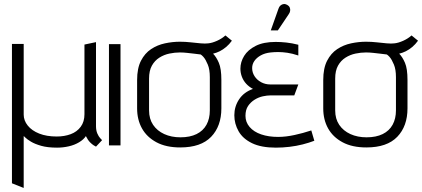

<svg xmlns="http://www.w3.org/2000/svg" viewBox="-20 -718 2086 948"><path d="M454 -95V-510L397 -498V-154Q397 -117 378.5 -92Q360 -67 329 -55.5Q298 -44 260 -44Q210 -44 173.5 -58.5Q137 -73 117 -98Q97 -123 97 -152V-501H39V187L97 210V-46Q97 -47 105.5 -38.5Q114 -30 133 -18.5Q152 -7 183.5 2Q215 11 262 11Q291 11 319.5 4.5Q348 -2 370.5 -15.5Q393 -29 404 -46Q414 -26 424.5 -15.5Q435 -5 442.5 -0.5Q450 4 454 6L484 -26Q482 -28 474.5 -36Q467 -44 460.5 -59Q454 -74 454 -95Z M518 0H575V-500H518Z M1125 -517 1093 -543Q1075 -527 1051.5 -516.5Q1028 -506 1009 -504Q993 -502 970.5 -504Q948 -506 921.5 -509Q895 -512 868 -512Q832 -512 794.5 -504Q757 -496 726 -475.5Q695 -455 676 -418Q657 -381 657 -323V-183Q657 -127 681 -84Q705 -41 752.5 -15.5Q800 10 870 10Q972 10 1022.5 -42.5Q1073 -95 1073 -183V-323Q1073 -379 1060.5 -408Q1048 -437 1032 -453Q1049 -457 1065 -465Q1081 -473 1096.5 -486Q1112 -499 1125 -517ZM1016 -337V-173Q1016 -132 999.5 -102Q983 -72 950.5 -56Q918 -40 871 -40Q826 -40 791 -56Q756 -72 736 -101.5Q716 -131 716 -173V-330Q716 -369 730 -394Q744 -419 767 -433.5Q790 -448 816.5 -453.5Q843 -459 868 -459Q885 -459 903 -457Q921 -455 938.5 -453Q956 -451 971 -449Q977 -445 983.5 -438Q990 -431 995.5 -421Q1001 -411 1006 -399Q1011 -387 1013.5 -371.5Q1016 -356 1016 -337Z M1453 -444V-497Q1422 -505 1394 -508Q1366 -511 1341 -511Q1281 -511 1242.5 -491.5Q1204 -472 1185.5 -442Q1167 -412 1167 -379Q1167 -358 1174.5 -338.5Q1182 -319 1196 -304Q1210 -289 1229 -279Q1184 -263 1160.5 -227.5Q1137 -192 1137 -149Q1137 -107 1158 -70Q1179 -33 1224.5 -11Q1270 11 1342 11Q1375 11 1409 7Q1443 3 1474.5 -5Q1506 -13 1532 -23L1517 -74Q1496 -67 1475.5 -61.5Q1455 -56 1434.5 -51.5Q1414 -47 1393.5 -44.5Q1373 -42 1353 -42Q1306 -42 1269.5 -54.5Q1233 -67 1212.5 -91Q1192 -115 1192 -146Q1192 -176 1205 -195Q1218 -214 1237.5 -226Q1257 -238 1278 -242.5Q1299 -247 1316 -247H1433L1453 -301H1315Q1290 -301 1269.5 -312Q1249 -323 1237 -341.5Q1225 -360 1225 -382Q1225 -401 1236 -417Q1247 -433 1267.5 -444.5Q1288 -456 1316 -459Q1334 -461 1354 -461Q1374 -461 1398.5 -457.5Q1423 -454 1453 -444ZM1405 -647Q1411 -655 1412.5 -664Q1414 -673 1410.5 -681Q1407 -689 1398 -694Q1389 -699 1380.5 -698Q1372 -697 1365 -691Q1358 -685 1355 -675L1317 -568H1352Z M2044 -517 2012 -543Q1994 -527 1970.5 -516.5Q1947 -506 1928 -504Q1912 -502 1889.5 -504Q1867 -506 1840.5 -509Q1814 -512 1787 -512Q1751 -512 1713.5 -504Q1676 -496 1645 -475.5Q1614 -455 1595 -418Q1576 -381 1576 -323V-183Q1576 -127 1600 -84Q1624 -41 1671.5 -15.5Q1719 10 1789 10Q1891 10 1941.5 -42.5Q1992 -95 1992 -183V-323Q1992 -379 1979.5 -408Q1967 -437 1951 -453Q1968 -457 1984 -465Q2000 -473 2015.5 -486Q2031 -499 2044 -517ZM1935 -337V-173Q1935 -132 1918.5 -102Q1902 -72 1869.5 -56Q1837 -40 1790 -40Q1745 -40 1710 -56Q1675 -72 1655 -101.5Q1635 -131 1635 -173V-330Q1635 -369 1649 -394Q1663 -419 1686 -433.5Q1709 -448 1735.5 -453.5Q1762 -459 1787 -459Q1804 -459 1822 -457Q1840 -455 1857.5 -453Q1875 -451 1890 -449Q1896 -445 1902.5 -438Q1909 -431 1914.5 -421Q1920 -411 1925 -399Q1930 -387 1932.5 -371.5Q1935 -356 1935 -337Z"/></svg>

Font: AdventPro_ExpandedRegular
Style: ExpandedRegular
Weight: 400
Width: 7
Designer: VivaRado, Andreas Kalpakidis
Foundry: VivaRado, Andreas Kalpakidis
Version: Version 3.000